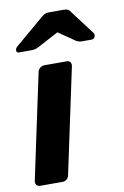

<svg xmlns="http://www.w3.org/2000/svg" viewBox="-85 -796 547 846"><g transform="rotate(-10 188.5 -373.0)"><path d="M25 0Q15 0 9 -7Q3 -14 5 -25L105 -495Q107 -506 116 -513Q125 -520 135 -520H235Q246 -520 251 -513Q256 -506 254 -495L154 -25Q152 -14 144 -7Q136 0 125 0ZM36 -595Q22 -595 24 -608Q25 -616 32 -622L158 -729Q170 -740 178.5 -743Q187 -746 196 -746H262Q272 -746 279 -743Q286 -740 293 -729L373 -623Q378 -617 376 -609Q373 -595 359 -595H319Q311 -595 304.5 -596.5Q298 -598 291 -602L217 -653L121 -602Q113 -598 106 -596.5Q99 -595 91 -595Z"/></g></svg>

Font: Rubik Light SemiBold
Style: Italic
Weight: 600
Italic angle: -12°
Version: Version 2.104